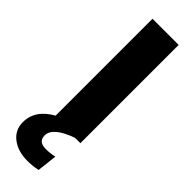

<svg xmlns="http://www.w3.org/2000/svg" viewBox="-353 -702 960 960"><g transform="rotate(45 127.0 -222.5)"><path d="M54 -695H239V0H201Q85 41 85 99Q85 143 137 143Q166 143 198 136L186 242Q152 250 114 250Q47 250 4 217Q-39 184 -39 129Q-39 42 54 -10Z"/></g></svg>

Font: FiraGO ExtraBold
Style: Regular
Weight: 800
Designer: bBox Type
Foundry: bBox Type GmbH
Version: Version 1.001;PS 001.001;hotconv 1.0.88;makeotf.lib2.5.64775